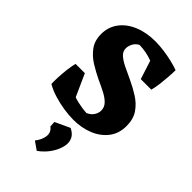

<svg xmlns="http://www.w3.org/2000/svg" viewBox="-293 -777 1185 1185"><g transform="rotate(45 300.0 -184.0)"><path d="M303 19Q265 19 219.5 12Q174 5 130 -8.5Q86 -22 52 -42L96 -171Q128 -135 167.5 -112.5Q207 -90 249.5 -80Q292 -70 332 -68Q361 -81 373.5 -102Q386 -123 386 -143Q386 -172 366 -193Q346 -214 313.5 -231Q281 -248 239 -267Q195 -288 152 -314.5Q109 -341 80 -380Q51 -419 51 -477Q51 -538 85.5 -584.5Q120 -631 181 -656.5Q242 -682 320 -682Q357 -682 396.5 -676.5Q436 -671 471.5 -662.5Q507 -654 534 -644L479 -507Q434 -555 379.5 -575.5Q325 -596 266 -597Q242 -584 231.5 -562.5Q221 -541 221 -522Q221 -495 243 -475.5Q265 -456 300.5 -439Q336 -422 379 -402Q424 -381 466.5 -354Q509 -327 536.5 -287Q564 -247 564 -186Q564 -120 528 -74Q492 -28 433 -4.5Q374 19 303 19ZM242 -33 52 -42Q51 -63 52.5 -98.5Q54 -134 58.5 -171.5Q63 -209 70 -235H151ZM421 -453 363 -634 534 -644Q534 -616 531.5 -583Q529 -550 525 -516.5Q521 -483 513 -453ZM280 314 227 277Q256 239 259 204Q262 169 233 148L231 111L328 66Q363 83 375 109Q387 135 381.5 165Q376 195 360 224.5Q344 254 322 277.5Q300 301 280 314Z"/></g></svg>

Font: Eczar
Style: Bold
Weight: 700
Designer: Vaibhav Singh
Foundry: Rosetta Type Foundry
Version: Version 2.000